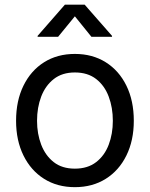

<svg xmlns="http://www.w3.org/2000/svg" viewBox="-20 -773 628 805"><path d="M293.9 11.7Q220.2 11.7 164.8 -23.2Q109.4 -58.1 78.4 -121.1Q47.4 -184.1 47.4 -266.6Q47.4 -350.6 78.4 -413.8Q109.4 -477.1 164.8 -512Q220.2 -546.9 293.9 -546.9Q367.7 -546.9 423.3 -512Q479 -477.1 510 -413.8Q541 -350.6 541 -266.6Q541 -184.1 510 -121.1Q479 -58.1 423.3 -23.2Q367.7 11.7 293.9 11.7ZM293.9 -65.9Q347.7 -65.9 383.1 -93.3Q418.5 -120.6 435.8 -166.3Q453.1 -211.9 453.1 -266.6Q453.1 -321.8 435.8 -367.9Q418.5 -414.1 383.1 -441.7Q347.7 -469.2 293.9 -469.2Q240.7 -469.2 205.6 -441.7Q170.4 -414.1 152.8 -368.2Q135.3 -322.3 135.3 -266.6Q135.3 -211.9 152.8 -166.3Q170.4 -120.6 205.3 -93.3Q240.2 -65.9 293.9 -65.9ZM223.6 -618.7H137.7V-622.6L252 -753.4H335L449.7 -622.6V-618.7H363.3L293.9 -704.6Z"/></svg>

Font: Inter 18pt
Style: Regular
Weight: 400
Designer: Rasmus Andersson
Foundry: rsms
Version: Version 4.001;git-66647c0bb